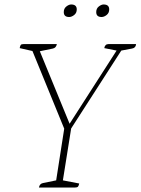

<svg xmlns="http://www.w3.org/2000/svg" viewBox="-20 -838 628 858"><path d="M154 0Q157 -17 172 -20L231 -32L267 -263L125 -610L68 -623Q70 -634 73 -637.5Q76 -641 86 -641H234Q231 -624 216 -621L158 -609L291 -285L501 -612L446 -623Q449 -641 465 -641H588Q587 -624 570 -621L522 -612L298 -264L261 -32L334 -18Q332 -8 328.5 -4Q325 0 315 0ZM434 -762Q410 -762 410 -784Q410 -800 421.5 -809Q433 -818 443 -818Q468 -818 468 -796Q468 -780 456.5 -771Q445 -762 434 -762ZM289 -762Q265 -762 265 -784Q265 -800 276.5 -809Q288 -818 298 -818Q323 -818 323 -796Q323 -780 311.5 -771Q300 -762 289 -762Z"/></svg>

Font: Petrona Thin
Style: Italic
Weight: 100
Italic angle: -9°
Designer: Ringo R. Seeber
Foundry: Ringo R. Seeber
Version: Version 2.001; ttfautohint (v1.8.3)